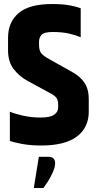

<svg xmlns="http://www.w3.org/2000/svg" viewBox="-20 -718 479 954"><path d="M20 -531Q20 -608 72.5 -653Q125 -698 239 -698Q295 -698 331 -690.5Q367 -683 381 -677V-533Q355 -544 321.5 -551.5Q288 -559 242 -559Q199 -559 186.5 -545Q174 -531 174 -511V-496Q174 -468 184 -454.5Q194 -441 225 -424L339 -360Q379 -338 400 -306.5Q421 -275 421 -225V-163Q421 -84 362 -39.5Q303 5 184 5Q129 5 86 -3.5Q43 -12 29 -18V-163Q55 -152 95.5 -143Q136 -134 182 -134Q229 -134 249 -148Q269 -162 269 -183V-198Q269 -221 259.5 -233Q250 -245 224 -258L117 -316Q74 -340 47 -376Q20 -412 20 -468ZM173 61H219Q238 61 246 69.5Q254 78 254 93Q254 111 243.5 135.5Q233 160 219 182Q205 204 196 216H148Z"/></svg>

Font: Khand Variable Light
Style: Regular
Weight: 300
Designer: Satya Rajpurohit
Foundry: Indian Type Foundry
Version: Version 3.000